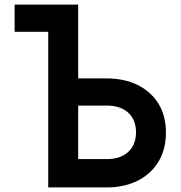

<svg xmlns="http://www.w3.org/2000/svg" viewBox="-20 -820 790 840"><path d="M44 -800H322V-477H445Q524 -477 582.5 -448Q641 -419 673.5 -366Q706 -313 706 -240Q706 -167 673.5 -113Q641 -59 582.5 -29.5Q524 0 445 0H191V-681H44ZM322 -124H448Q507 -124 541 -155.5Q575 -187 575 -241Q575 -296 541 -327Q507 -358 448 -358H322Z"/></svg>

Font: Martian Mono SemiExpanded Medium
Style: Regular
Weight: 500
Width: 6
Designer: Roman Shamin
Foundry: Evil Martians
Version: Version 1.000